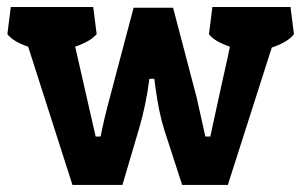

<svg xmlns="http://www.w3.org/2000/svg" viewBox="-20 -520 856 546"><path d="M752.9 -384.8 627.9 5.9H498L446.8 -151.9Q431.6 -200.2 421.9 -272L418.9 -295.9H404.8Q399.9 -256.8 392.3 -221.2Q384.8 -185.5 375 -152.8L328.1 5.9H186L60.1 -387.2Q17.1 -401.9 1 -422.9L10.7 -500H245.1L254.9 -422.9Q236.8 -401.9 193.8 -387.2L252 -131.8H266.1Q271.5 -158.7 277.8 -185.8Q284.2 -212.9 292 -241.2L359.9 -498H472.2L539.1 -243.2L564 -131.8H578.1Q614.7 -301.3 627.9 -358.9L633.8 -387.2Q589.4 -402.3 574.2 -422.9L584 -500H806.2L815.9 -422.9Q799.3 -400.4 752.9 -384.8Z"/></svg>

Font: Odor Mean Chey
Style: Regular
Weight: 400
Designer: Danh Hong
Version: Version 8.002; ttfautohint (v1.8.3)